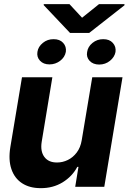

<svg xmlns="http://www.w3.org/2000/svg" viewBox="-20 -931 640 957"><path d="M387.3 -232 439.8 -545.9H590.6L499.8 0H354.9L371.1 -99.2H365.2Q340.1 -51.6 292 -22.1Q243.8 7.3 182.4 6.8Q127.6 6.8 90 -17.7Q52.4 -42.3 36.8 -88.3Q21.1 -134.4 31.6 -198L89.6 -545.9H241L187.9 -224.6Q180.2 -177 201.1 -148.8Q222.1 -120.6 265 -121.1Q292.2 -121.1 318 -133.6Q343.8 -146.1 362.5 -170.8Q381.3 -195.6 387.3 -232ZM166.6 -672.7Q170.4 -698.3 193.5 -717.2Q216.5 -736 247.1 -735.7Q277.8 -736 294.8 -717.4Q311.7 -698.7 308.2 -672.7Q303.3 -645.8 279.8 -627.9Q256.3 -610 226.4 -610Q196.6 -610 179.4 -628.3Q162.3 -646.7 166.6 -672.7ZM414.3 -671.9Q417.8 -698.1 441 -717.1Q464.3 -736 494.5 -735.7Q525.5 -736 542.4 -717.1Q559.4 -698.1 555.7 -671.9Q551.1 -646.5 528.1 -627.9Q505.2 -609.4 474.4 -609.2Q443.7 -609.4 426.5 -627.9Q409.4 -646.5 414.3 -671.9ZM326.2 -910.5 389.1 -842.6 473.6 -910.5H600.4V-904.7L424.8 -767H328.9L198 -905.3V-910.5Z"/></svg>

Font: Inter Tight
Style: Italic
Weight: 400
Italic angle: -9.39999°
Designer: Rasmus Andersson
Foundry: rsms
Version: Version 3.002